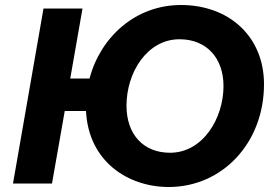

<svg xmlns="http://www.w3.org/2000/svg" viewBox="-20 -734 1096 768"><path d="M32 0H188L239 -290H324C334 -88 492 14 655 14C869 14 1036 -162 1036 -397C1036 -590 894 -714 704 -714C522 -714 382 -586 338 -420H261L310 -700H154ZM660 -123C554 -123 486 -196 486 -311C486 -445 569 -577 698 -577C807 -577 874 -501 874 -390C874 -261 792 -123 660 -123Z"/></svg>

Font: Fixel Display 20240404
Style: Bold Italic
Weight: 700
Italic angle: -10°
Designer: AlfaBravo + MacPaw
Foundry: Kyrylo Tkachov, Marchela Mozhyna, Serhii Makarenko, Maria Weinstein, Zakhar Kryvoshyya
Version: Version 1.211;Glyphs 3.2 (3225)